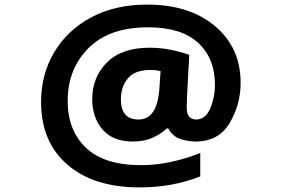

<svg xmlns="http://www.w3.org/2000/svg" viewBox="-20 -740 1240 837"><path d="M589 77Q731 77 853 29V-73Q718 -20 595 -20Q434 -20 354.5 -96Q275 -172 275 -300Q275 -439 365.5 -530Q456 -621 626 -621Q770 -621 843.5 -553.5Q917 -486 917 -371Q917 -316 896.5 -267.5Q876 -219 835 -219Q819 -219 806.5 -229.5Q794 -240 794 -273Q794 -281 794.5 -293.5Q795 -306 795 -314L805 -501Q769 -514 724 -523Q679 -532 632 -532Q510 -532 446 -467.5Q382 -403 382 -308Q382 -228 427 -175.5Q472 -123 559 -123Q607 -123 643 -138.5Q679 -154 707 -180H714Q732 -145 766.5 -134Q801 -123 832 -123Q933 -123 981 -203.5Q1029 -284 1029 -379Q1029 -532 917.5 -626Q806 -720 622 -720Q482 -720 378 -664.5Q274 -609 216.5 -512.5Q159 -416 159 -295Q159 -122 273.5 -22.5Q388 77 589 77ZM584 -219Q507 -219 507 -307Q507 -362 537.5 -398.5Q568 -435 636 -435Q659 -435 680 -430L675 -356Q666 -219 584 -219Z"/></svg>

Font: Noto Sans Mono Extra
Style: Regular
Weight: 800
Designer: Monotype Design Team
Foundry: Monotype Imaging Inc.
Version: Version 1.900